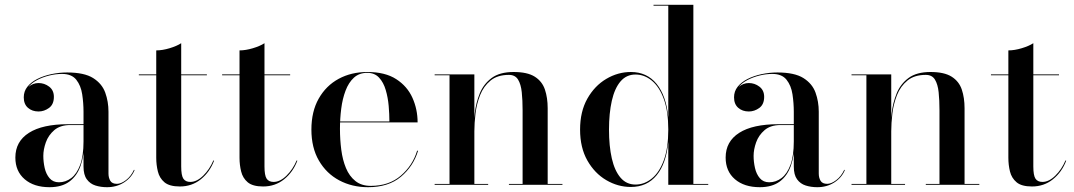

<svg xmlns="http://www.w3.org/2000/svg" viewBox="-20 -770 4476 800"><path d="M426 10Q400 10 377.8 3Q355.5 -4 341.8 -22.8Q328 -41.5 328 -76V-304.5Q328 -340.5 322.5 -377Q317 -413.5 297.8 -437.8Q278.5 -462 238.5 -462Q212 -462 184.8 -455.2Q157.5 -448.5 134.2 -436.2Q111 -424 97 -406Q83 -388 83 -364.5H80Q80 -391.5 98.5 -407.8Q117 -424 140.5 -424Q165 -424 184.8 -409Q204.5 -394 204.5 -366.5Q204.5 -335 184.2 -320.2Q164 -305.5 140.5 -305.5Q114 -305.5 96.5 -320.8Q79 -336 79 -364.5Q79 -389.5 94 -408.5Q109 -427.5 135 -440.8Q161 -454 193.5 -461Q226 -468 260 -468Q331 -468 368 -444.8Q405 -421.5 418.5 -384.2Q432 -347 432 -304.5V-47Q432 -29.5 439.5 -16.8Q447 -4 467.5 -4Q484 -4 504.8 -19.5Q525.5 -35 538.5 -63L540.5 -60.5Q527 -29 496.2 -9.5Q465.5 10 426 10ZM186.5 10Q121.5 10 82.8 -23.2Q44 -56.5 44 -113.5Q44 -180.5 100.5 -216.5Q157 -252.5 263.5 -252.5H374.5V-249H273Q231 -249 206.2 -227.8Q181.5 -206.5 171 -176.8Q160.5 -147 160.5 -120.5Q160.5 -95.5 166.2 -70Q172 -44.5 186.5 -27.5Q201 -10.5 225.5 -10.5Q253.5 -10.5 276.8 -28Q300 -45.5 314 -83Q328 -120.5 328 -180.5H331Q331 -123 316 -80Q301 -37 269.2 -13.5Q237.5 10 186.5 10Z M729.5 7Q686 7 665.2 -10.5Q644.5 -28 637.8 -55.5Q631 -83 631 -112.5V-560Q656.5 -560 686.5 -569Q716.5 -578 735 -590V-76.5Q735 -39 744 -25.5Q753 -12 773 -12Q800 -12 826.8 -38.2Q853.5 -64.5 869 -101.5L872 -100.5Q854 -53 816.8 -23Q779.5 7 729.5 7ZM558.5 -456.5V-460H842V-456.5Z M1076.5 7Q1033 7 1012.2 -10.5Q991.5 -28 984.8 -55.5Q978 -83 978 -112.5V-560Q1003.5 -560 1033.5 -569Q1063.5 -578 1082 -590V-76.5Q1082 -39 1091 -25.5Q1100 -12 1120 -12Q1147 -12 1173.8 -38.2Q1200.5 -64.5 1216 -101.5L1219 -100.5Q1201 -53 1163.8 -23Q1126.5 7 1076.5 7ZM905.5 -456.5V-460H1189V-456.5Z M1513.5 10Q1447 10 1393.5 -18.5Q1340 -47 1308.8 -100.8Q1277.5 -154.5 1277.5 -230Q1277.5 -305.5 1308 -359.2Q1338.5 -413 1391 -441.5Q1443.5 -470 1510.5 -470Q1585 -470 1631 -440.2Q1677 -410.5 1698.5 -362.5Q1720 -314.5 1720 -260H1344.5V-264H1602.5Q1602.5 -294 1599.5 -328.8Q1596.5 -363.5 1587.2 -395Q1578 -426.5 1559.5 -446.5Q1541 -466.5 1510.5 -466.5Q1476.5 -466.5 1454.5 -446.2Q1432.5 -426 1419.8 -392.2Q1407 -358.5 1401.8 -317.2Q1396.5 -276 1396.5 -233Q1396.5 -188.5 1402 -146Q1407.5 -103.5 1421.5 -69.8Q1435.5 -36 1460.8 -15.8Q1486 4.5 1525 4.5Q1600.5 4.5 1650 -38Q1699.5 -80.5 1718 -142H1722Q1702.5 -77.5 1650.8 -33.8Q1599 10 1513.5 10Z M1956.5 -460V-3.5H2014V0H1791V-3.5H1853V-456.5H1791V-460ZM2262 -319V-3.5H2323.5V0H2100.5V-3.5H2157.5V-310.5Q2157.5 -352.5 2154 -385.8Q2150.5 -419 2138.5 -438.5Q2126.5 -458 2100.5 -458Q2052.5 -458 2023.8 -434.2Q1995 -410.5 1980.5 -373.8Q1966 -337 1961.2 -296.8Q1956.5 -256.5 1956.5 -223L1953.5 -219Q1953.5 -254.5 1958.2 -297.8Q1963 -341 1978.8 -380.2Q1994.5 -419.5 2028.2 -444.8Q2062 -470 2120 -470Q2177.5 -470 2208.2 -450.5Q2239 -431 2250.5 -396.8Q2262 -362.5 2262 -319Z M2608.5 9Q2554.5 9 2506 -19.5Q2457.5 -48 2427.2 -101.5Q2397 -155 2397 -230Q2397 -305 2427.2 -358.8Q2457.5 -412.5 2506 -441.2Q2554.5 -470 2608.5 -470Q2675.5 -470 2715.8 -420.5Q2756 -371 2764.5 -281V-746.5H2703V-750H2869V-3.5H2931V0H2764.5V-178.5Q2756 -88.5 2716 -39.8Q2676 9 2608.5 9ZM2628 -1Q2665 -1 2696.2 -26.5Q2727.5 -52 2746 -102.8Q2764.5 -153.5 2764.5 -230Q2764.5 -306 2746 -357Q2727.5 -408 2696.2 -433.8Q2665 -459.5 2628 -459.5Q2590 -459.5 2565.5 -430.8Q2541 -402 2529.2 -350Q2517.5 -298 2517.5 -230Q2517.5 -161.5 2529.2 -110Q2541 -58.5 2565.5 -29.8Q2590 -1 2628 -1Z M3385.5 10Q3359.5 10 3337.2 3Q3315 -4 3301.2 -22.8Q3287.5 -41.5 3287.5 -76V-304.5Q3287.5 -340.5 3282 -377Q3276.5 -413.5 3257.2 -437.8Q3238 -462 3198 -462Q3171.5 -462 3144.2 -455.2Q3117 -448.5 3093.8 -436.2Q3070.5 -424 3056.5 -406Q3042.5 -388 3042.5 -364.5H3039.5Q3039.5 -391.5 3058 -407.8Q3076.5 -424 3100 -424Q3124.5 -424 3144.2 -409Q3164 -394 3164 -366.5Q3164 -335 3143.8 -320.2Q3123.5 -305.5 3100 -305.5Q3073.5 -305.5 3056 -320.8Q3038.5 -336 3038.5 -364.5Q3038.5 -389.5 3053.5 -408.5Q3068.5 -427.5 3094.5 -440.8Q3120.5 -454 3153 -461Q3185.5 -468 3219.5 -468Q3290.5 -468 3327.5 -444.8Q3364.5 -421.5 3378 -384.2Q3391.5 -347 3391.5 -304.5V-47Q3391.5 -29.5 3399 -16.8Q3406.5 -4 3427 -4Q3443.5 -4 3464.2 -19.5Q3485 -35 3498 -63L3500 -60.5Q3486.5 -29 3455.8 -9.5Q3425 10 3385.5 10ZM3146 10Q3081 10 3042.2 -23.2Q3003.5 -56.5 3003.5 -113.5Q3003.5 -180.5 3060 -216.5Q3116.5 -252.5 3223 -252.5H3334V-249H3232.5Q3190.5 -249 3165.8 -227.8Q3141 -206.5 3130.5 -176.8Q3120 -147 3120 -120.5Q3120 -95.5 3125.8 -70Q3131.5 -44.5 3146 -27.5Q3160.5 -10.5 3185 -10.5Q3213 -10.5 3236.2 -28Q3259.5 -45.5 3273.5 -83Q3287.5 -120.5 3287.5 -180.5H3290.5Q3290.5 -123 3275.5 -80Q3260.5 -37 3228.8 -13.5Q3197 10 3146 10Z M3693.5 -460V-3.5H3751V0H3528V-3.5H3590V-456.5H3528V-460ZM3999 -319V-3.5H4060.5V0H3837.5V-3.5H3894.5V-310.5Q3894.5 -352.5 3891 -385.8Q3887.5 -419 3875.5 -438.5Q3863.5 -458 3837.5 -458Q3789.5 -458 3760.8 -434.2Q3732 -410.5 3717.5 -373.8Q3703 -337 3698.2 -296.8Q3693.5 -256.5 3693.5 -223L3690.5 -219Q3690.5 -254.5 3695.2 -297.8Q3700 -341 3715.8 -380.2Q3731.5 -419.5 3765.2 -444.8Q3799 -470 3857 -470Q3914.5 -470 3945.2 -450.5Q3976 -431 3987.5 -396.8Q3999 -362.5 3999 -319Z M4280 7Q4236.5 7 4215.8 -10.5Q4195 -28 4188.2 -55.5Q4181.5 -83 4181.5 -112.5V-560Q4207 -560 4237 -569Q4267 -578 4285.5 -590V-76.5Q4285.5 -39 4294.5 -25.5Q4303.5 -12 4323.5 -12Q4350.5 -12 4377.2 -38.2Q4404 -64.5 4419.5 -101.5L4422.5 -100.5Q4404.5 -53 4367.2 -23Q4330 7 4280 7ZM4109 -456.5V-460H4392.5V-456.5Z"/></svg>

Font: Bodoni Moda 48pt Medium
Style: Regular
Weight: 500
Designer: Owen Earl
Foundry: indestructible type
Version: Version 2.005